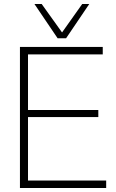

<svg xmlns="http://www.w3.org/2000/svg" viewBox="-20 -933 575 953"><path d="M79 0V-700H490V-663H119V-387H468V-352H119V-37H507V0ZM423 -913 308 -743H266L151 -913H187L288 -772L388 -913Z"/></svg>

Font: Georama ExtraLight
Style: Regular
Weight: 250
Version: Version 1.001